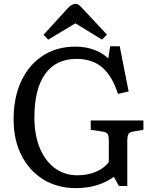

<svg xmlns="http://www.w3.org/2000/svg" viewBox="-20 -954 791 988"><path d="M371 14Q275 14 203 -30.5Q131 -75 90.5 -154.5Q50 -234 50 -340Q50 -453 89.5 -537Q129 -621 200.5 -667.5Q272 -714 368 -714Q420 -714 464 -698Q508 -682 537 -653L547 -716H596L642 -483L587 -471Q557 -564 505.5 -607.5Q454 -651 374 -651Q268 -651 212.5 -573.5Q157 -496 157 -349Q157 -260 184.5 -193Q212 -126 262 -89Q312 -52 378 -52Q431 -52 473.5 -70Q516 -88 540 -120V-230Q540 -256 533.5 -265Q527 -274 507 -277L447 -286V-334H718V-286L665 -277Q646 -274 640.5 -263Q635 -252 635 -226V3H592L566 -44Q485 14 371 14ZM228 -750 204 -775 329 -912Q338 -922 348 -928Q358 -934 368 -934Q379 -934 387 -927.5Q395 -921 409 -906L530 -776L505 -750L368 -834Z"/></svg>

Font: Literata 12pt
Style: Regular
Weight: 400
Designer: Latin by Veronika Burian and Jose Scaglione. Greek by Irene Vlachou. Cyrillic by Vera Evstafieva.
Foundry: TypeTogether
Version: Version 3.002